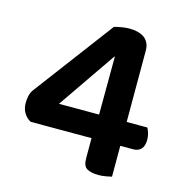

<svg xmlns="http://www.w3.org/2000/svg" viewBox="-95 -703 767 800"><g transform="rotate(15 288.0 -303.5)"><path d="M302 -605Q316 -609 334.5 -612Q353 -615 367 -615Q384 -615 400 -611.5Q416 -608 428.5 -600Q441 -592 448.5 -578Q456 -564 456 -543V-236H545Q550 -228 554 -214.5Q558 -201 558 -186Q558 -159 545.5 -146Q533 -133 512 -133H456V0Q448 2 432 5Q416 8 400 8Q368 8 350 -2Q332 -12 332 -46V-133H70Q53 -141 41 -159.5Q29 -178 29 -204Q29 -218 32 -233Q35 -248 43 -260ZM338 -486H336L164 -236H337Z"/></g></svg>

Font: Baloo Da 2 SemiBold
Style: Regular
Weight: 600
Designer: Noopur Datye, Sulekha Rajkumar and Ek Type
Foundry: Ek Type
Version: Version 1.640;hotconv 1.0.111;makeotfexe 2.5.65597; ttfautoh